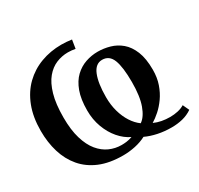

<svg xmlns="http://www.w3.org/2000/svg" viewBox="-159 -947 1196 1154"><g transform="rotate(-30 438.5 -370.5)"><path d="M844 -72 864.5 -28Q834 -7 797.8 2Q761.5 11 720.5 11Q671 11 626 1.5Q581 -8 545 -25Q511 -7 468.8 2Q426.5 11 384 11Q290.5 11 223.2 -17.2Q156 -45.5 112.8 -96.5Q69.5 -147.5 48.8 -215.8Q28 -284 28 -364Q28 -459.5 56.2 -532.2Q84.5 -605 134.8 -653.8Q185 -702.5 251.5 -727.2Q318 -752 394.5 -752Q408.5 -752 430 -750.5Q451.5 -749 465.5 -746.5L456 -687Q443.5 -689.5 430 -690.8Q416.5 -692 404.5 -692Q363 -692 324 -676Q285 -660 254 -623Q223 -586 204.8 -523Q186.5 -460 186.5 -366Q186.5 -279.5 204.8 -218.8Q223 -158 254 -120.5Q285 -83 324.5 -65.5Q364 -48 407 -48Q422.5 -48 440.5 -50Q458.5 -52 482 -60Q439.5 -80 405.2 -120Q371 -160 351 -214.2Q331 -268.5 331 -331Q331 -409 350.5 -462Q370 -515 403.2 -546.5Q436.5 -578 477.5 -592Q518.5 -606 561.5 -606Q603.5 -606 645 -594.2Q686.5 -582.5 720.5 -553.8Q754.5 -525 775 -474.5Q795.5 -424 795.5 -346.5Q795.5 -292 780 -247.5Q764.5 -203 740 -168.5Q715.5 -134 687.5 -109.2Q659.5 -84.5 634.5 -69.5Q659 -58.5 686.5 -53.2Q714 -48 744 -48Q772 -48 798 -53.8Q824 -59.5 844 -72ZM571.5 -104Q606 -127 627.8 -186.8Q649.5 -246.5 649.5 -345.5Q649.5 -449 629.8 -499.8Q610 -550.5 560.5 -550.5Q514 -550.5 491.5 -495.5Q469 -440.5 469 -343.5Q469 -290 482 -243.8Q495 -197.5 518 -161.8Q541 -126 571.5 -104Z"/></g></svg>

Font: Merriweather 28pt
Style: Bold
Weight: 700
Version: Version 2.100